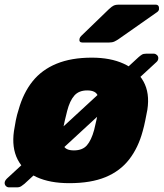

<svg xmlns="http://www.w3.org/2000/svg" viewBox="-42 -778 704 826"><path d="M256 10Q173 10 116 -16Q59 -42 33.5 -92.5Q8 -143 18 -214Q21 -235 26 -260Q31 -285 38 -306Q58 -378 98 -428Q138 -478 201.5 -504Q265 -530 353 -530Q433 -530 490 -504Q547 -478 575 -428Q603 -378 592 -306Q588 -285 583 -260Q578 -235 572 -214Q553 -143 514 -92.5Q475 -42 412 -16Q349 10 256 10ZM276 -131Q313 -131 332 -153Q351 -175 363 -219Q367 -234 372.5 -260Q378 -286 381 -301Q387 -344 378.5 -366.5Q370 -389 333 -389Q297 -389 277.5 -366.5Q258 -344 247 -301Q243 -286 237 -260Q231 -234 229 -219Q223 -175 231 -153Q239 -131 276 -131ZM-3 28Q-11 28 -16.5 22.5Q-22 17 -22 9Q-22 0 -12 -10L554 -532Q562 -539 568.5 -543Q575 -547 586 -547H620Q627 -547 633 -541.5Q639 -536 639 -528Q639 -518 631 -511L63 13Q57 18 49.5 23Q42 28 31 28ZM313 -595Q297 -595 300 -611Q302 -619 308 -624L427 -739Q440 -751 448 -754.5Q456 -758 468 -758H627Q644 -758 642 -738Q641 -731 634 -726L470 -611Q460 -604 450.5 -599.5Q441 -595 426 -595Z"/></svg>

Font: Rubik ExtraBold
Style: Italic
Weight: 800
Italic angle: -12°
Designer: Hubert and Fischer
Foundry: Hubert and Fischer
Version: Version 2.300;gftools[0.9.30]